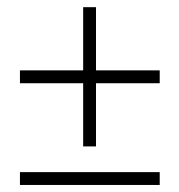

<svg xmlns="http://www.w3.org/2000/svg" viewBox="-20 -591 504 540"><path d="M429.2 -70.8H36.1V-106.9H429.2ZM250 -393.1H429.2V-356.9H250V-179.2H213.9V-356.9H36.1V-393.1H213.9V-570.8H250Z"/></svg>

Font: Rawengulk
Style: Regular
Weight: 400
Version: Version 0.92